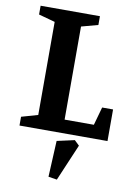

<svg xmlns="http://www.w3.org/2000/svg" viewBox="-93 -673 677 969"><g transform="rotate(10 245.5 -189.0)"><path d="M35 0V-45L119 -69V-546L35 -569V-614H339V-569L254 -546V-69H404L430 -162H486V0ZM268 236 224 229 233 44 323 24 348 48Z"/></g></svg>

Font: Manuale
Style: Bold
Weight: 700
Version: Version 1.002